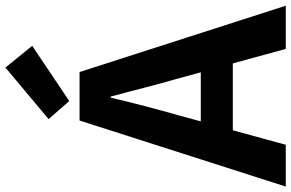

<svg xmlns="http://www.w3.org/2000/svg" viewBox="-202 -848 1046 689"><g transform="rotate(-90 320.5 -503.0)"><path d="M501 -910 423 -1006 238 -851 303 -777ZM230 -305 252 -386C274 -463 296 -547 315 -628H319C341 -548 361 -463 384 -386L406 -305ZM490 0H645L407 -740H233L-4 0H146L198 -190H438Z"/></g></svg>

Font: Genne Gothic Bold
Style: Regular
Weight: 700
Designer: Ryoko NISHIZUKA (kana & ideographs); Paul D. Hunt (Latin, Greek & Cyrillic); Wenlong ZHANG (bopomofo); Sandoll Communica
Foundry: Adobe Systems Incorporated
Version: Version 1.004;PS 1.004;hotconv 16.6.51;makeotf.lib2.5.65220